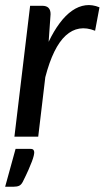

<svg xmlns="http://www.w3.org/2000/svg" viewBox="-28 -531 406 746"><path d="M0 0ZM28 0 89 -508.5H136.5Q168.5 -508.5 168.5 -476L161 -368.5Q181 -410.5 204 -441.2Q227 -472 252.2 -489.5Q277.5 -507 304.2 -510.5Q331 -514 358.5 -502.5L341.5 -411.5Q276.5 -437.5 227.5 -393Q178.5 -348.5 148 -231L120.5 0ZM90.5 47.5Q99.5 47.5 102.2 51.8Q105 56 105 60.5Q105 66 103 74.5Q101 83 96 96.5Q91 110 82.5 129.2Q74 148.5 60.5 175.5Q54.5 187 46.2 190.8Q38 194.5 25 194.5H-8L32.5 47.5Z"/></svg>

Font: Lato Medium
Style: Italic
Weight: 500
Italic angle: -7°
Designer: Lukasz Dziedzic
Foundry: tyPoland Lukasz Dziedzic
Version: Version 2.006; 2014-01-15